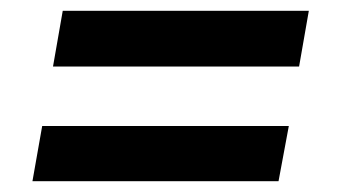

<svg xmlns="http://www.w3.org/2000/svg" viewBox="-20 -435 633 355"><path d="M78 -312 96 -415H551L533 -312ZM40 -100 58 -202H514L495 -100Z"/></svg>

Font: Archivo SemiCondensed
Style: Bold Italic
Weight: 700
Width: 4
Italic angle: -10°
Designer: Hector Gatti
Foundry: Omnibus-Type
Version: Version 2.001